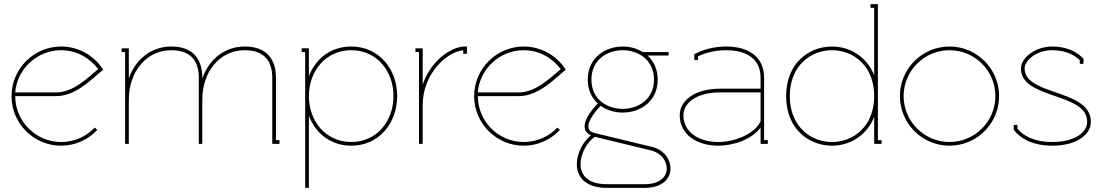

<svg xmlns="http://www.w3.org/2000/svg" viewBox="-20 -699 5356 933"><path d="M36 -232C36 -99 144 9 277 9C347 9 409 -21 453 -68L440 -79C399 -35 341 -9 277 -9C154 -9 54 -109 54 -232H254C350 -232 430 -319 475 -355L481 -360L477 -367C433 -431 360 -473 277 -473C145 -473 36 -365 36 -232ZM54 -250C63 -365 161 -455 277 -455C351 -455 416 -418 457 -363C408 -323 337 -250 254 -250Z M812 -473C716 -473 639 -412 606 -318V-464H571V-446H588V0H606V-214C606 -352 692 -455 812 -455C919 -455 946 -389 946 -321V0H963V-214C963 -352 1049 -455 1169 -455C1276 -455 1303 -389 1303 -321V0H1338V-18H1321V-321C1321 -417 1270 -473 1169 -473C1073 -473 996 -412 963 -318V-321C963 -417 913 -473 812 -473Z M1481 -232C1481 -355 1564 -455 1687 -455C1810 -455 1892 -355 1892 -232C1892 -109 1810 -9 1687 -9C1564 -9 1481 -109 1481 -232ZM1463 -446V214H1481V-137C1513 -50 1589 9 1687 9C1820 9 1910 -99 1910 -232C1910 -365 1820 -473 1687 -473C1589 -473 1513 -415 1481 -328V-464H1446V-446Z M2240 -473C2170 -473 2073 -402 2034 -288V-464H1999V-446H2016V0H2034V-188C2034 -342 2152 -447 2231 -455V-438H2249V-473Z M2284 -232C2284 -99 2392 9 2525 9C2595 9 2657 -21 2701 -68L2688 -79C2647 -35 2589 -9 2525 -9C2402 -9 2302 -109 2302 -232H2502C2598 -232 2678 -319 2723 -355L2729 -360L2725 -367C2681 -431 2608 -473 2525 -473C2393 -473 2284 -365 2284 -232ZM2302 -250C2311 -365 2409 -455 2525 -455C2599 -455 2664 -418 2705 -363C2656 -323 2585 -250 2502 -250Z M2871 -34 3144 32C3193 44 3220 83 3220 120C3220 158 3189 196 3112 196H2929C2822 196 2801 138 2801 99C2801 48 2833 -10 2871 -34ZM2854 -312C2854 -408 2930 -455 3006 -455C3082 -455 3158 -408 3158 -312C3158 -217 3082 -170 3006 -170C2930 -170 2854 -216 2854 -312ZM3127 -429H3229V-446H3103C3074 -464 3041 -473 3006 -473C2921 -473 2836 -418 2836 -312C2836 -261 2856 -223 2885 -196C2867 -178 2821 -127 2821 -85C2821 -67 2830 -51 2851 -41C2813 -11 2783 47 2783 99C2783 160 2824 214 2929 214H3112C3199 214 3238 169 3238 120C3238 74 3205 28 3149 15L2872 -52C2853 -56 2839 -65 2839 -85C2839 -117 2878 -164 2899 -185C2929 -163 2968 -152 3006 -152C3091 -152 3176 -206 3176 -312C3176 -363 3156 -402 3127 -429Z M3676 -109C3645 -46 3549 -9 3470 -9C3374 -9 3301 -58 3301 -139C3301 -197 3362 -250 3479 -250H3676ZM3354 -430V-407H3372V-425C3407 -443 3458 -455 3510 -455C3585 -455 3676 -428 3676 -321V-268H3479C3357 -268 3283 -211 3283 -139C3283 -45 3367 9 3470 9C3541 9 3631 -19 3676 -79V0H3711V-18H3693V-321C3693 -434 3602 -473 3510 -473C3453 -473 3397 -459 3359 -438L3354 -436Z M4228 -232C4228 -84 4126 -9 4023 -9C3920 -9 3818 -84 3818 -232C3818 -380 3920 -455 4023 -455C4126 -455 4228 -380 4228 -232ZM4210 -679V-661H4228V-333C4192 -425 4108 -473 4023 -473C3911 -473 3800 -392 3800 -232C3800 -72 3911 9 4023 9C4108 9 4192 -39 4228 -131V0H4264V-18H4246V-679Z M4371 -232C4371 -355 4471 -455 4594 -455C4717 -455 4817 -355 4817 -232C4817 -109 4717 -9 4594 -9C4471 -9 4371 -109 4371 -232ZM4594 -473C4461 -473 4353 -365 4353 -232C4353 -99 4461 9 4594 9C4727 9 4835 -99 4835 -232C4835 -365 4727 -473 4594 -473Z M5093 -473C5011 -473 4941 -418 4941 -366C4941 -293 5016 -264 5093 -237C5177 -208 5263 -182 5263 -107C5263 -58 5207 -9 5093 -9C5002 -9 4950 -42 4924 -74V-92H4906V-69L4908 -66C4937 -28 4996 9 5093 9C5211 9 5281 -44 5281 -107C5281 -196 5182 -225 5093 -256C5022 -281 4959 -307 4959 -366C4959 -404 5014 -455 5093 -455C5144 -455 5191 -441 5227 -407V-389H5245V-414L5242 -417C5202 -457 5148 -473 5093 -473Z"/></svg>

Font: Rawengulk
Style: Light
Weight: 300
Version: Version 0.9